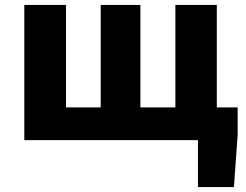

<svg xmlns="http://www.w3.org/2000/svg" viewBox="-20 -565 992 774"><path d="M778 0H78V-545H246V-132H386V-545H546V-132H687V-545H854V-132H938V-20L923 189H778Z"/></svg>

Font: Nebula Sans Bold
Style: Regular
Weight: 700
Designer: Paul D. Hunt for Adobe (as Source Sans)
Foundry: Nebula Entertainment & Broadcasting LLC
Version: Version 1.010